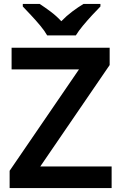

<svg xmlns="http://www.w3.org/2000/svg" viewBox="-20 -957 617 977"><path d="M548 0H29V-88L382 -604H39V-714H538V-626L185 -110H548ZM220 -777Q207 -800 184.5 -827Q162 -854 138 -879.5Q114 -905 96 -924V-937H182Q208 -920 237.5 -898Q267 -876 292 -849Q318 -876 348 -898.5Q378 -921 405 -937H491V-924Q473 -906 449 -880Q425 -854 402.5 -827Q380 -800 366 -777Z"/></svg>

Font: Noto Sans Sora Sompeng Semi
Style: Bold
Weight: 700
Designer: Monotype Design Team. David Williams.
Foundry: Monotype Imaging Inc.
Version: Version 2.101; ttfautohint (v1.8.4.7-5d5b)